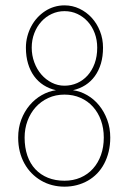

<svg xmlns="http://www.w3.org/2000/svg" viewBox="-20 -698 511 727"><path d="M256.3 -356.4Q282.2 -362.3 303.2 -375.7Q324.2 -389.2 339.1 -409.7Q354 -430.2 362.1 -457.3Q370.1 -484.4 370.1 -517.6Q370.1 -550.8 358.6 -579.8Q347.2 -608.9 327.4 -630.6Q307.6 -652.3 281 -665Q254.4 -677.7 224.1 -677.7Q204.1 -677.7 185.5 -672.1Q167 -666.5 150.9 -656Q134.8 -645.5 121.3 -630.9Q107.9 -616.2 98.4 -598.4Q88.9 -580.6 83.5 -560.1Q78.1 -539.6 78.1 -517.6Q78.1 -484.4 86.2 -457.3Q94.2 -430.2 109.1 -409.7Q124 -389.2 145 -375.7Q166 -362.3 191.9 -356.4Q163.6 -352.5 137.7 -337.6Q111.8 -322.8 92 -299.3Q72.3 -275.9 60.5 -244.9Q48.8 -213.9 48.8 -177.2Q48.8 -148.9 54.9 -124.3Q61 -99.6 72.5 -78.9Q84 -58.1 99.9 -42Q115.7 -25.9 135.3 -14.4Q154.8 -2.9 177.2 2.9Q199.7 8.8 224.1 8.8Q249 8.8 271.2 2.9Q293.5 -2.9 312.7 -13.9Q332 -24.9 347.7 -41Q363.3 -57.1 374.3 -77.9Q385.3 -98.6 391.4 -123.5Q397.5 -148.4 397.5 -177.2Q397.5 -213.4 386 -244.4Q374.5 -275.4 355.2 -299.1Q335.9 -322.8 310.3 -337.6Q284.7 -352.5 256.3 -356.4ZM348.1 -517.6Q348.1 -484.4 338.4 -457.8Q328.6 -431.2 311.8 -412.4Q294.9 -393.6 272.2 -383.5Q249.5 -373.5 224.1 -373.5Q198.7 -373.5 176 -385Q153.3 -396.5 136.5 -416Q119.6 -435.5 109.9 -461.9Q100.1 -488.3 100.1 -517.6Q100.1 -546.9 109.9 -572.3Q119.6 -597.7 136.5 -616.2Q153.3 -634.8 176 -645.3Q198.7 -655.8 224.1 -655.8Q250.5 -655.8 272.9 -645.3Q295.4 -634.8 312.3 -616.2Q329.1 -597.7 338.6 -572.3Q348.1 -546.9 348.1 -517.6ZM373 -177.2Q373 -141.1 362.3 -111.1Q351.6 -81.1 332 -59.3Q312.5 -37.6 284.9 -25.6Q257.3 -13.7 224.1 -13.7Q189.5 -13.7 161.6 -24.9Q133.8 -36.1 114 -57.1Q94.2 -78.1 83.7 -108.6Q73.2 -139.2 73.2 -177.2Q73.2 -210.9 84.2 -240.5Q95.2 -270 115 -292Q134.8 -314 162.6 -326.9Q190.4 -339.8 224.1 -339.8Q257.3 -339.8 284.9 -327.6Q312.5 -315.4 332 -293.7Q351.6 -272 362.3 -242.2Q373 -212.4 373 -177.2Z"/></svg>

Font: SaysetthaMai Thin
Style: Regular
Weight: 100
Designer: John M. Durdin
Foundry: Lao Script for Windows
Version: Version 1.101